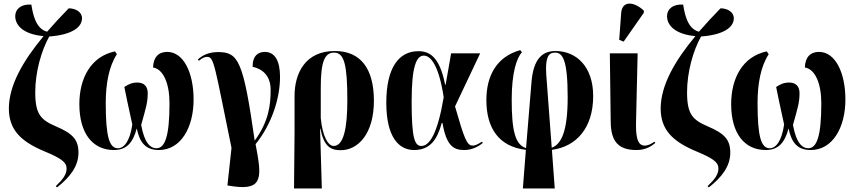

<svg xmlns="http://www.w3.org/2000/svg" viewBox="-20 -837 4834 1084"><path d="M302 221C376 163 423 101 423 25C423 -48 391 -83 297 -123C210 -160 179 -192 179 -316C179 -432 214 -552 258 -631C382 -640 443 -681 443 -734C443 -770 406 -790 368 -790C325 -746 284 -702 246 -658C179 -675 165 -764 157 -811C101 -815 66 -787 66 -746C66 -690 117 -643 226 -633C108 -491 30 -354 30 -223C31 -105 96 -39 230 17C326 57 356 79 356 114C356 147 337 174 295 214Z M623 10C695 10 731 -32 752 -112C768 -36 799 10 877 10C1001 10 1073 -117 1073 -275C1073 -427 1016 -544 924 -544C874 -544 846 -513 844 -456C902 -447 937 -366 937 -254C937 -63 910 0 863 0C830 0 795 -29 777 -132C805 -230 814 -261 814 -311C814 -348 795 -371 755 -371C724 -371 704 -360 682 -346C690 -303 703 -245 727 -134C713 -37 679 0 646 0C597 0 577 -65 577 -256C577 -364 595 -462 640 -531L629 -547C493 -518 428 -396 428 -249C428 -84 503 10 623 10Z M1296 215C1470 240 1457 157 1423 -23C1515 -137 1561 -283 1561 -403C1561 -493 1532 -544 1475 -544C1440 -544 1406 -525 1406 -460C1457 -449 1508 -414 1508 -330C1508 -246 1498 -152 1418 -43C1354 -491 1327 -543 1212 -543C1161 -543 1125 -527 1097 -501L1103 -494C1123 -511 1138 -516 1149 -516C1189 -516 1190 -474 1287 -2L1264 210Z M1640 227H1797L1787 -110H1789C1809 -10 1846 11 1904 11C2001 11 2091 -81 2091 -268C2091 -450 2016 -549 1870 -549C1704 -549 1642 -424 1643 -292V-90ZM1864 -13C1832 -13 1801 -67 1791 -170V-344C1791 -488 1813 -540 1866 -540C1924 -540 1941 -470 1941 -270C1941 -114 1920 -13 1864 -13Z M2318 10C2409 10 2449 -50 2474 -143H2478C2500 -16 2539 10 2600 10C2640 10 2675 -5 2706 -30L2701 -37C2682 -25 2665 -15 2649 -15C2616 -15 2602 -52 2549 -236L2691 -536H2527L2496 -359H2493C2462 -519 2403 -548 2342 -548C2231 -548 2161 -454 2161 -257C2161 -65 2230 10 2318 10ZM2359 -13C2321 -13 2304 -56 2304 -264C2304 -463 2331 -523 2373 -523C2412 -523 2458 -467 2485 -288C2450 -79 2404 -13 2359 -13Z M2932 227H3112L3096 9C3232 -9 3329 -112 3329 -295C3329 -462 3233 -549 3116 -549C3040 -549 2992 -502 2981 -377L2950 -1C2888 -20 2869 -101 2869 -275C2869 -426 2897 -511 2927 -542L2917 -554C2785 -517 2726 -411 2726 -272C2726 -114 2796 -9 2949 9ZM3064 -417C3058 -510 3075 -540 3113 -540C3156 -540 3185 -503 3185 -287C3185 -90 3147 -22 3095 -3Z M3501 -602 3615 -765V-777C3561 -828 3493 -836 3487 -764L3476 -612ZM3573 10C3627 10 3660 -13 3680 -30L3675 -37C3655 -24 3640 -15 3619 -15C3571 -15 3570 -90 3571 -150L3580 -536H3423L3428 -149C3429 -38 3472 10 3573 10Z M3982 221C4056 163 4103 101 4103 25C4103 -48 4071 -83 3977 -123C3890 -160 3859 -192 3859 -316C3859 -432 3894 -552 3938 -631C4062 -640 4123 -681 4123 -734C4123 -770 4086 -790 4048 -790C4005 -746 3964 -702 3926 -658C3859 -675 3845 -764 3837 -811C3781 -815 3746 -787 3746 -746C3746 -690 3797 -643 3906 -633C3788 -491 3710 -354 3710 -223C3711 -105 3776 -39 3910 17C4006 57 4036 79 4036 114C4036 147 4017 174 3975 214Z M4303 10C4375 10 4411 -32 4432 -112C4448 -36 4479 10 4557 10C4681 10 4753 -117 4753 -275C4753 -427 4696 -544 4604 -544C4554 -544 4526 -513 4524 -456C4582 -447 4617 -366 4617 -254C4617 -63 4590 0 4543 0C4510 0 4475 -29 4457 -132C4485 -230 4494 -261 4494 -311C4494 -348 4475 -371 4435 -371C4404 -371 4384 -360 4362 -346C4370 -303 4383 -245 4407 -134C4393 -37 4359 0 4326 0C4277 0 4257 -65 4257 -256C4257 -364 4275 -462 4320 -531L4309 -547C4173 -518 4108 -396 4108 -249C4108 -84 4183 10 4303 10Z"/></svg>

Font: Noto Serif Display ExtraCondensed ExtraBold
Style: Regular
Weight: 800
Width: 2
Designer: Monotype Design Team
Foundry: Monotype Imaging Inc.
Version: Version 2.009